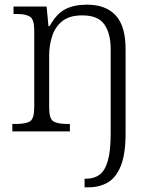

<svg xmlns="http://www.w3.org/2000/svg" viewBox="-20 -564 661 824"><path d="M343 240V203H351Q384 203 407.5 185.5Q431 168 443 125.5Q455 83 455 9V-354Q455 -420 428 -459Q401 -498 333 -498Q278 -498 247.5 -473.5Q217 -449 204 -409.5Q191 -370 191 -326V-102Q191 -54 209.5 -43Q228 -32 270 -32H280V0H33V-32H49Q91 -32 109 -43.5Q127 -55 127 -105V-433Q127 -481 108.5 -492.5Q90 -504 53 -504H38V-536H180L188 -452H193Q223 -506 261 -525Q299 -544 353 -544Q434 -544 476.5 -498Q519 -452 519 -353V8Q519 97 498.5 148Q478 199 442 219.5Q406 240 358 240Z"/></svg>

Font: Noto Serif Myanmar Light
Style: Regular
Weight: 300
Designer: Ben Mitchell and the Monotype Design Team
Foundry: Monotype Imaging Inc.
Version: Version 2.106; ttfautohint (v1.8.4.7-5d5b)